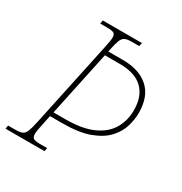

<svg xmlns="http://www.w3.org/2000/svg" viewBox="-186 -838 914 963"><g transform="rotate(30 271.0 -357.0)"><path d="M-19 0 -15 -20H28Q53 -20 66.5 -26Q80 -32 87.5 -51Q95 -70 103 -108L209 -606Q213 -626 215.5 -639.5Q218 -653 218 -663Q218 -683 207.5 -688.5Q197 -694 172 -694H129L133 -714H359L355 -694H312Q287 -694 273.5 -688Q260 -682 252.5 -663.5Q245 -645 237 -606L234 -593H319Q414 -593 467.5 -545Q521 -497 521 -402Q521 -365 509 -324Q497 -283 464 -247Q431 -211 370.5 -188.5Q310 -166 213 -166H143L131 -108Q122 -69 122 -51Q122 -32 132.5 -26Q143 -20 168 -20H211L207 0ZM216 -191Q316 -191 377 -219Q438 -247 465.5 -295Q493 -343 493 -402Q493 -482 448.5 -525Q404 -568 315 -568H229L149 -191Z"/></g></svg>

Font: Noto Serif Thin
Style: Italic
Weight: 100
Italic angle: -12°
Designer: Monotype Design Team
Foundry: Monotype Imaging Inc.
Version: Version 2.014; ttfautohint (v1.8.4.7-5d5b)